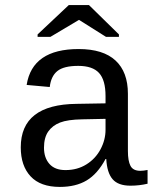

<svg xmlns="http://www.w3.org/2000/svg" viewBox="-20 -733 640 763"><path d="M537.6 -54.2Q550.3 -54.2 566.4 -57.6V-2.9Q533.2 4.9 498.5 4.9Q449.7 4.9 427.5 -20.8Q405.3 -46.4 402.3 -101.1H399.4Q367.7 -42 324.5 -16.1Q281.2 9.8 217.8 9.8Q140.6 9.8 101.6 -32.2Q62.5 -74.2 62.5 -147.5Q62.5 -317.9 284.2 -320.3L399.4 -322.3V-351.1Q399.4 -415 373.5 -443.1Q347.7 -471.2 291 -471.2Q233.4 -471.2 208 -450.7Q182.6 -430.2 177.7 -387.2L85.9 -395.5Q108.4 -538.1 292.5 -538.1Q390.1 -538.1 439.2 -492.4Q488.3 -446.8 488.3 -360.4V-132.8Q488.3 -93.8 498.5 -74Q508.8 -54.2 537.6 -54.2ZM240.2 -57.1Q287.1 -57.1 323.2 -79.6Q359.4 -102.1 379.4 -139.6Q399.4 -177.2 399.4 -217.3V-260.7L306.6 -258.8Q249 -257.8 218.8 -246.1Q188.5 -234.4 171.6 -210.2Q154.8 -186 154.8 -146Q154.8 -106 176.5 -81.5Q198.2 -57.1 240.2 -57.1ZM452.6 -596.2V-586.4H401.4L294.4 -653.8H293.5L180.2 -586.4H129.4V-596.2L253.4 -712.9H333.5Z"/></svg>

Font: Liberation Mono
Style: Regular
Weight: 400
Monospace: yes
Designer: Steve Matteson
Foundry: Ascender Corporation
Version: Version 2.1.5